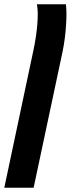

<svg xmlns="http://www.w3.org/2000/svg" viewBox="-75 -651 345 908"><path d="M-54.7 236.8 82.5 -410.6Q89.8 -444.3 94.5 -475.8Q99.1 -507.3 101.3 -534.4Q103.5 -561.5 103.5 -581.5Q103.5 -587.9 103.3 -595.7Q103 -603.5 102.1 -612.5Q101.1 -621.6 99.6 -630.9H236.8Q237.8 -621.1 238.5 -609.6Q239.3 -598.1 239.3 -585.9Q239.3 -564 237.5 -534.7Q235.8 -505.4 231.7 -471.9Q227.5 -438.5 220.7 -405.8L84 236.8Z"/></svg>

Font: Open Sans SemiCondensed
Style: Bold Italic
Weight: 700
Width: 4
Italic angle: -12°
Designer: Monotype Design Team
Foundry: Monotype Imaging Inc.
Version: Version 3.003